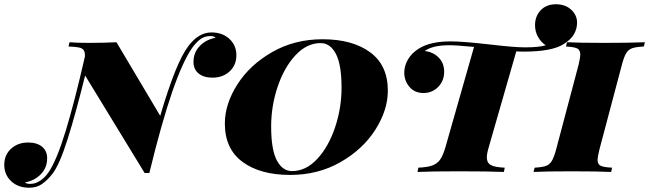

<svg xmlns="http://www.w3.org/2000/svg" viewBox="-102 -806 3043 900"><path d="M1006 -547Q1006 -500 974 -471Q942 -442 894 -442Q853 -442 829 -461.5Q805 -481 805 -516Q805 -560 834.5 -590.5Q864 -621 909 -629Q901 -637 884 -637Q857 -637 837.5 -622.5Q818 -608 799 -582Q755 -519 705.5 -376Q656 -233 598 5H576L297 -452Q253 -274 214.5 -152.5Q176 -31 142 11Q118 41 93.5 57.5Q69 74 35 74Q-17 74 -49.5 43.5Q-82 13 -82 -33Q-82 -80 -50 -109Q-18 -138 30 -138Q71 -138 95 -118.5Q119 -99 119 -64Q119 -20 89.5 10.5Q60 41 15 49Q22 56 40 56Q64 56 86.5 41Q109 26 126 1Q164 -55 206 -192.5Q248 -330 296 -541Q297 -561 290.5 -570.5Q284 -580 268 -583.5Q252 -587 219 -588L224 -608Q256 -605 313 -605Q387 -605 444 -608L649 -263Q723 -515 781 -590Q829 -654 889 -654Q941 -654 973.5 -623.5Q1006 -593 1006 -547Z M952 -227Q952 -318 1010.5 -410Q1069 -502 1174 -562Q1279 -622 1410 -622Q1550 -622 1633 -561Q1716 -500 1716 -381Q1716 -290 1657.5 -198Q1599 -106 1494 -46Q1389 14 1258 14Q1118 14 1035 -47Q952 -108 952 -227ZM1169 -213Q1169 -105 1195.5 -54.5Q1222 -4 1267 -4Q1332 -4 1385 -61Q1438 -118 1468.5 -208.5Q1499 -299 1499 -395Q1499 -503 1472.5 -553.5Q1446 -604 1401 -604Q1336 -604 1283 -547Q1230 -490 1199.5 -399.5Q1169 -309 1169 -213Z M2603 -700Q2603 -671 2588.5 -645.5Q2574 -620 2538 -598Q2483 -564 2351 -564Q2329 -564 2318 -565L2189 -116Q2180 -86 2180 -68Q2180 -43 2198.5 -32.5Q2217 -22 2264 -20L2260 0Q2190 -3 2051 -3Q1918 -3 1855 0L1859 -20Q1902 -22 1925 -30.5Q1948 -39 1961.5 -58.5Q1975 -78 1986 -116L2120 -586Q2038 -594 2005 -594Q1926 -594 1889 -567Q1929 -562 1954.5 -536Q1980 -510 1980 -470Q1980 -427 1952 -398.5Q1924 -370 1883 -370Q1842 -370 1817.5 -398.5Q1793 -427 1793 -466Q1793 -497 1810.5 -527.5Q1828 -558 1864 -580Q1918 -612 2009 -612Q2066 -612 2190 -598Q2308 -584 2359 -584Q2427 -584 2456 -594Q2434 -608 2420 -633Q2406 -658 2406 -688Q2406 -730 2432.5 -758Q2459 -786 2504 -786Q2548 -786 2575.5 -760.5Q2603 -735 2603 -700Z M2699 -57Q2699 -36 2713.5 -29Q2728 -22 2767 -20L2763 0Q2699 -3 2576 -3Q2457 -3 2399 0L2404 -20Q2439 -22 2456.5 -28Q2474 -34 2484.5 -51.5Q2495 -69 2505 -106L2610 -502Q2618 -536 2618 -550Q2618 -572 2603.5 -579Q2589 -586 2551 -588L2556 -608Q2611 -605 2733 -605Q2846 -605 2921 -608L2916 -588Q2879 -586 2861.5 -580Q2844 -574 2833.5 -557Q2823 -540 2813 -502L2708 -106Q2699 -68 2699 -57Z"/></svg>

Font: Playfair Display SC Black
Style: Italic
Weight: 900
Italic angle: -14°
Designer: Claus Eggers Sørensen
Foundry: Claus Eggers Sørensen
Version: Version 1.200; ttfautohint (v1.6)